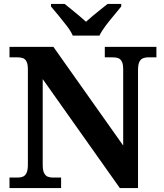

<svg xmlns="http://www.w3.org/2000/svg" viewBox="-20 -951 828 971"><path d="M28 0V-53H70Q84 -53 95.5 -57.5Q107 -62 114 -76Q121 -90 121 -118V-600Q121 -627 114 -640Q107 -653 95.5 -657Q84 -661 70 -661H28V-714H250L603 -215V-600Q603 -627 596 -640Q589 -653 577.5 -657Q566 -661 552 -661H510V-714H771V-661H729Q715 -661 703.5 -656.5Q692 -652 685 -638.5Q678 -625 678 -596V0H586L196 -551V-118Q196 -90 203 -76Q210 -62 221.5 -57.5Q233 -53 247 -53H289V0ZM348 -771Q338 -794 317.5 -820.5Q297 -847 275.5 -873Q254 -899 238 -918V-931H307Q321 -920 340.5 -904Q360 -888 380 -871.5Q400 -855 415 -841Q430 -855 450 -871.5Q470 -888 490 -904Q510 -920 524 -931H593V-918Q578 -899 556 -873Q534 -847 514 -820.5Q494 -794 483 -771Z"/></svg>

Font: Noto Serif Gujarati
Style: Bold
Weight: 700
Version: Version 2.102